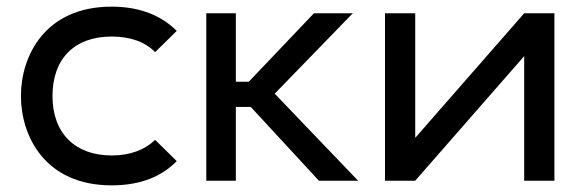

<svg xmlns="http://www.w3.org/2000/svg" viewBox="-20 -544 1767 578"><path d="M316 14C407 14 469 -15 512 -59L447 -123C416 -93 372 -76 316 -76C207 -76 138 -142 138 -255C138 -368 205 -434 316 -434C372 -434 417 -418 447 -387L512 -451C469 -494 406 -524 316 -524C115 -524 43 -375 43 -255C43 -135 115 14 316 14Z M601 0H690V-222H735L940 0H1058L807 -262L1042 -504H925L729 -298H690V-504H601Z M1558 0H1649V-504H1558L1230 -129V-504H1139V0H1230L1558 -375Z"/></svg>

Font: Hibana 45 SubMedium
Style: Regular
Weight: 500
Width: 6
Designer: pygmalion
Foundry: ybstudio
Version: Version 2021.007;FEAKit 1.0